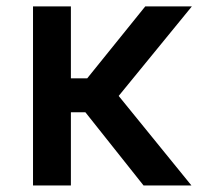

<svg xmlns="http://www.w3.org/2000/svg" viewBox="-20 -565 684 585"><path d="M196 -545.5V-326.3H245.7L422.6 -545.5H564.6L341.6 -272.7L563.2 0H417.3L240.1 -223H196V0H80.6V-545.5Z"/></svg>

Font: Inter Zeller Medium
Style: Regular
Weight: 500
Designer: Rasmus Andersson; Joe Bland
Foundry: zeller
Version: Version 3.015;git-dec3a8cb1